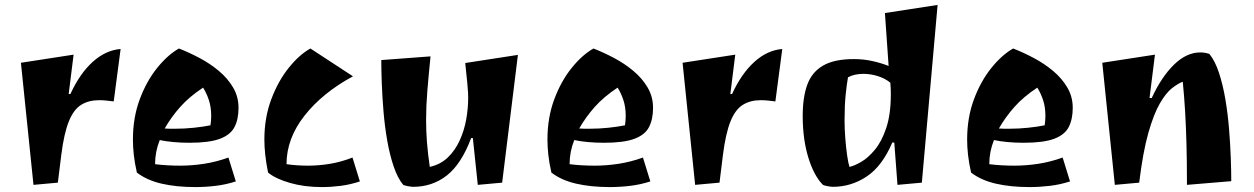

<svg xmlns="http://www.w3.org/2000/svg" viewBox="-20 -736 5093 780"><path d="M116 15 65 -481 279 -514 259 -354H266Q304 -437 356.5 -484.5Q409 -532 470 -537L442 -324Q426 -326 411.5 -327.5Q397 -329 383 -329Q340 -329 309.5 -310Q279 -291 259.5 -242.5Q240 -194 229 -107L215 6Z M774 24Q696 24 636 10Q576 -4 536 -35Q527 -75 523.5 -107.5Q520 -140 520 -169Q520 -258 547.5 -332Q575 -406 618 -459.5Q661 -513 707 -539Q748 -523 790.5 -500.5Q833 -478 869 -448Q905 -418 927 -380.5Q949 -343 949 -298Q949 -251 932.5 -219.5Q916 -188 873 -172Q830 -156 749 -156Q715 -156 683.5 -159Q652 -162 629 -167Q610 -120 610 -69Q633 -66 660 -64.5Q687 -63 712 -63Q759 -63 808.5 -70.5Q858 -78 908 -96L938 1Q898 14 856 19Q814 24 774 24ZM691 -213Q729 -213 767.5 -217Q806 -221 835 -227Q838 -247 838 -265Q838 -301 828.5 -329.5Q819 -358 805 -380Q749 -343 712.5 -302Q676 -261 649 -214Q659 -213 670 -213Q681 -213 691 -213Z M1288 24Q1216 24 1157.5 7Q1099 -10 1069 -35Q1061 -75 1057.5 -107.5Q1054 -140 1054 -169Q1054 -258 1082 -332.5Q1110 -407 1153 -460.5Q1196 -514 1241 -539L1414 -426Q1290 -359 1217 -266Q1144 -173 1144 -69Q1186 -63 1231 -63Q1275 -63 1320.5 -70.5Q1366 -78 1412 -96L1442 1Q1403 14 1364 19Q1325 24 1288 24Z M1658 23Q1652 23 1638 20.5Q1624 18 1618 15Q1595 -13 1579 -60.5Q1563 -108 1553 -165.5Q1543 -223 1538 -283Q1533 -343 1531 -397.5Q1529 -452 1529 -492L1729 -507Q1721 -427 1716 -366Q1711 -305 1711 -249Q1711 -204 1714.5 -158.5Q1718 -113 1726 -58Q1770 -68 1799.5 -96.5Q1829 -125 1847.5 -165.5Q1866 -206 1874 -251Q1882 -296 1882 -339Q1882 -347 1881.5 -358.5Q1881 -370 1878.5 -397.5Q1876 -425 1870 -480L2084 -513L2020 6L1921 15L1901 -175H1894Q1854 -69 1795 -23Q1736 23 1658 23Z M2458 24Q2380 24 2320 10Q2260 -4 2220 -35Q2211 -75 2207.5 -107.5Q2204 -140 2204 -169Q2204 -258 2231.5 -332Q2259 -406 2302 -459.5Q2345 -513 2391 -539Q2432 -523 2474.5 -500.5Q2517 -478 2553 -448Q2589 -418 2611 -380.5Q2633 -343 2633 -298Q2633 -251 2616.5 -219.5Q2600 -188 2557 -172Q2514 -156 2433 -156Q2399 -156 2367.5 -159Q2336 -162 2313 -167Q2294 -120 2294 -69Q2317 -66 2344 -64.5Q2371 -63 2396 -63Q2443 -63 2492.5 -70.5Q2542 -78 2592 -96L2622 1Q2582 14 2540 19Q2498 24 2458 24ZM2375 -213Q2413 -213 2451.5 -217Q2490 -221 2519 -227Q2522 -247 2522 -265Q2522 -301 2512.5 -329.5Q2503 -358 2489 -380Q2433 -343 2396.5 -302Q2360 -261 2333 -214Q2343 -213 2354 -213Q2365 -213 2375 -213Z M2804 15 2753 -481 2967 -514 2947 -354H2954Q2992 -437 3044.5 -484.5Q3097 -532 3158 -537L3130 -324Q3114 -326 3099.5 -327.5Q3085 -329 3071 -329Q3028 -329 2997.5 -310Q2967 -291 2947.5 -242.5Q2928 -194 2917 -107L2903 6Z M3363 23Q3357 23 3343 20.5Q3329 18 3323 15Q3286 -23 3263.5 -97Q3241 -171 3241 -265Q3241 -342 3260 -393Q3279 -444 3324.5 -470Q3370 -496 3449 -496Q3488 -496 3524 -488Q3560 -480 3590 -468L3575 -683L3789 -716L3725 6L3626 15L3613 -157H3605Q3564 -61 3501 -19Q3438 23 3363 23ZM3431 -58Q3450 -62 3478 -78Q3506 -94 3534 -127.5Q3562 -161 3580.5 -216.5Q3599 -272 3599 -353Q3599 -364 3598.5 -376Q3598 -388 3597 -400Q3575 -418 3545.5 -427Q3516 -436 3488 -436Q3451 -436 3425 -422Q3420 -395 3415.5 -351Q3411 -307 3411 -246Q3411 -213 3414 -174.5Q3417 -136 3421.5 -104.5Q3426 -73 3431 -58Z M4163 24Q4085 24 4025 10Q3965 -4 3925 -35Q3916 -75 3912.5 -107.5Q3909 -140 3909 -169Q3909 -258 3936.5 -332Q3964 -406 4007 -459.5Q4050 -513 4096 -539Q4137 -523 4179.5 -500.5Q4222 -478 4258 -448Q4294 -418 4316 -380.5Q4338 -343 4338 -298Q4338 -251 4321.5 -219.5Q4305 -188 4262 -172Q4219 -156 4138 -156Q4104 -156 4072.5 -159Q4041 -162 4018 -167Q3999 -120 3999 -69Q4022 -66 4049 -64.5Q4076 -63 4101 -63Q4148 -63 4197.5 -70.5Q4247 -78 4297 -96L4327 1Q4287 14 4245 19Q4203 24 4163 24ZM4080 -213Q4118 -213 4156.5 -217Q4195 -221 4224 -227Q4227 -247 4227 -265Q4227 -301 4217.5 -329.5Q4208 -358 4194 -380Q4138 -343 4101.5 -302Q4065 -261 4038 -214Q4048 -213 4059 -213Q4070 -213 4080 -213Z M4509 15 4458 -481 4672 -514 4650 -338H4659Q4698 -423 4749 -473Q4800 -523 4856 -523Q4875 -523 4893 -517Q4916 -489 4932 -440.5Q4948 -392 4958 -333Q4968 -274 4973 -212.5Q4978 -151 4980 -95.5Q4982 -40 4982 0L4802 15Q4802 -82 4800 -153Q4798 -224 4794.5 -283.5Q4791 -343 4785 -404Q4766 -397 4741.5 -378Q4717 -359 4692 -316Q4667 -273 4645 -195.5Q4623 -118 4608 6Z"/></svg>

Font: Joti One
Style: Regular
Weight: 400
Designer: Eduardo Rodriguez Tunni
Foundry: Eduardo Rodriguez Tunni
Version: Version 1.002; ttfautohint (v1.8.4.7-5d5b);gftools[0.9.24]